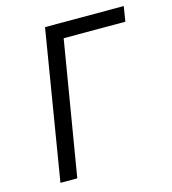

<svg xmlns="http://www.w3.org/2000/svg" viewBox="-109 -825 819 914"><g transform="rotate(-15 300.0 -367.5)"><path d="M76 0 197 -735H585L573 -661H269L159 0Z"/></g></svg>

Font: Zed Sans Extended
Style: Italic
Weight: 400
Width: 7
Italic angle: -9°
Designer: Belleve Invis
Foundry: Belleve Invis
Version: Version 1.0.0; ttfautohint (v1.8.4)